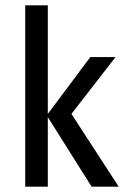

<svg xmlns="http://www.w3.org/2000/svg" viewBox="-20 -703 492 723"><path d="M160 0H75V-683H160V-274L320 -488H415L249 -274L427 0H325L160 -262Z"/></svg>

Font: RopaSansRegular
Style: Regular
Weight: 400
Designer: Botio Nikoltchev
Foundry: Botjo Nikoltchev
Version: Version 1.002